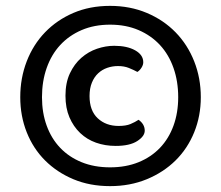

<svg xmlns="http://www.w3.org/2000/svg" viewBox="-20 -632 753 654"><path d="M49 -301Q49 -366 71 -423Q93 -480 133.5 -522Q174 -564 230 -588Q286 -612 355 -612Q423 -612 480 -588Q537 -564 578 -522Q619 -480 641.5 -423Q664 -366 664 -301Q664 -237 641.5 -181.5Q619 -126 578 -85.5Q537 -45 480 -21.5Q423 2 355 2Q286 2 230 -21.5Q174 -45 133.5 -85.5Q93 -126 71 -181.5Q49 -237 49 -301ZM355 -548Q301 -548 258 -529.5Q215 -511 185 -478.5Q155 -446 139 -400.5Q123 -355 123 -301Q123 -248 139 -204Q155 -160 185 -128.5Q215 -97 258 -79.5Q301 -62 355 -62Q409 -62 452 -79.5Q495 -97 525 -128.5Q555 -160 571 -204Q587 -248 587 -301Q587 -355 571 -400.5Q555 -446 525 -478.5Q495 -511 452 -529.5Q409 -548 355 -548ZM382 -407Q363 -407 345.5 -401Q328 -395 314.5 -382.5Q301 -370 293 -350.5Q285 -331 285 -305Q285 -255 313 -229Q341 -203 384 -203Q409 -203 424.5 -209.5Q440 -216 452 -224Q473 -209 473 -187Q473 -168 447.5 -151.5Q422 -135 374 -135Q338 -135 307 -146Q276 -157 253 -179Q230 -201 216.5 -232.5Q203 -264 203 -306Q203 -350 218 -382Q233 -414 257 -435Q281 -456 310.5 -466Q340 -476 369 -476Q413 -476 440.5 -460.5Q468 -445 468 -420Q468 -411 462 -401.5Q456 -392 448 -387Q435 -394 419 -400.5Q403 -407 382 -407Z"/></svg>

Font: Baloo Paaji 2 Medium
Style: Regular
Weight: 500
Designer: Shuchita Grover, Noopur Datye and Ek Type
Foundry: Ek Type
Version: Version 1.640;hotconv 1.0.111;makeotfexe 2.5.65597; ttfautoh